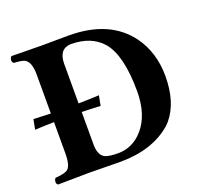

<svg xmlns="http://www.w3.org/2000/svg" viewBox="-114 -779 963 912"><g transform="rotate(-20 367.0 -322.5)"><path d="M253.9 -119.1Q253.9 -61.5 287.6 -47.9Q308.1 -40 350.1 -40Q424.8 -40 477.1 -100.6Q534.7 -168 535.2 -284.2Q535.2 -467.8 473.6 -540.5Q418.9 -603.5 315.9 -604Q254.9 -602.1 253.9 -528.8V-326.7Q309.6 -327.6 357.9 -330.1L348.1 -279.8Q304.7 -282.2 253.9 -283.2ZM185.1 0 30.8 2Q19.5 -4.9 24.4 -22.5Q26.9 -29.3 30.8 -32.2Q82 -35.2 96.7 -50.3Q113.8 -70.3 113.8 -122.1V-283.2Q64 -282.2 17.1 -279.8L26.9 -330.1Q69.8 -328.1 113.8 -326.7V-522.9Q113.8 -589.8 83 -604.5Q67.9 -610.8 30.8 -612.8Q19.5 -619.6 24.4 -637.2Q26.9 -644 30.8 -647Q31.7 -647 185.1 -645Q203.6 -645 243.2 -645.5Q292.5 -646 319.8 -646Q526.4 -646 623.5 -513.7Q685.5 -427.7 686 -309.1Q686 -176.3 623 -100.6Q613.8 -89.8 605 -82Q508.3 1.5 347.2 2Q327.1 2 266.1 1Q205.1 0 185.1 0Z"/></g></svg>

Font: Linux Libertine O
Style: Bold
Weight: 700
Designer: Philipp H. Poll
Foundry: Philipp H. Poll
Version: Version 5.0.0